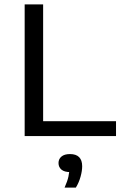

<svg xmlns="http://www.w3.org/2000/svg" viewBox="-20 -615 553 868"><path d="M91.5 0V-595H175V-67H504.5V0ZM272 233Q285 204 289.5 182.8Q294 161.5 294 141L306 163H298Q271 163 257.8 151.8Q244.5 140.5 244.5 122Q244.5 104 257.8 92.8Q271 81.5 296.5 81.5Q324 81.5 337.8 95.5Q351.5 109.5 351.5 136.5Q351.5 157.5 344.2 183.8Q337 210 323 233Z"/></svg>

Font: Encode Sans SC SemiExpanded
Style: Regular
Weight: 400
Width: 6
Designer: Multiple Designers
Foundry: Impallari Type
Version: Version 3.002